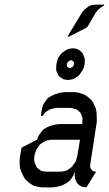

<svg xmlns="http://www.w3.org/2000/svg" viewBox="-20 -811 473 831"><path d="M64.9 -110.8 65.9 -128.9 73.2 -171.9 140.1 -206.1 147 -223.1 151.9 -231 162.1 -244.1 166 -249 179.2 -257.8 196.8 -266.1 220.2 -272 235.8 -273.9H335.9L336.9 -292V-300.8L334 -309.1L329.1 -321.8L325.2 -326.2L314.9 -335L308.1 -338.9L299.8 -340.8L286.1 -344.2H223.1L208 -340.8L200.2 -338.9L190.9 -335L178.2 -326.2L173.8 -321.8L165 -309.1H157.2L162.1 -344.2L168 -359.9L173.8 -369.1L183.1 -381.8L188 -387.2L201.2 -395L217.8 -402.8L242.2 -410.2L257.8 -412.1H304.2L318.8 -410.2L341.8 -402.8L356 -395L376 -377.9L381.8 -369.1L394 -344.2L397.9 -326.2L398.9 -300.8V-283.2L371.1 -103L370.1 -94.2V-89.8L373 -81.1L377 -75.2L383.8 -69.8L388.2 -68.8L396 -67.9L354 0L339.8 -2L332 -3.9L325.2 -7.8L314.9 -17.1L312 -21L306.2 -34.2L304.2 -43L303.2 -50.8L304.2 -67.9L296.9 -50.8L292 -43L282.2 -28.8L276.9 -24.9L265.1 -17.1L247.1 -7.8L224.1 -2L208 0H162.1L147 -2L124 -7.8L109.9 -17.1L89.8 -34.2L84 -43L71.8 -67.9L65.9 -85.9ZM127.9 -120.1 128.9 -110.8 131.8 -103 137.2 -89.8 140.1 -85.9 149.9 -77.1 158.2 -71.8 165 -69.8 180.2 -67.9H243.2L256.8 -69.8L266.1 -71.8L274.9 -77.1L287.1 -85.9L292 -89.8L300.8 -103L307.1 -110.8L310.1 -120.1L314.9 -137.2L326.2 -206.1H201.2L187 -204.1L178.2 -201.2L168.9 -196.8L155.8 -188L151.9 -185.1L143.1 -171.9L137.2 -163.1L133.8 -153.8L128.9 -137.2ZM223.1 -507.8V-517.1L224.1 -533.2L228 -549.8L231 -559.1L236.8 -567.9L246.1 -580.1L251 -584L264.2 -592.8L272 -597.2L280.8 -600.1L295.9 -602.1L310.1 -600.1L316.9 -597.2L325.2 -592.8L334 -584L337.9 -580.1L342.8 -567.9L346.2 -559.1L347.2 -549.8L346.2 -533.2L341.8 -517.1L337.9 -507.8L332 -499L323.2 -486.8L317.9 -481.9L306.2 -474.1L296.9 -469.2L289.1 -466.8L273.9 -464.8L259.8 -466.8L252 -469.2L245.1 -474.1L234.9 -481.9L231.9 -486.8L226.1 -499ZM269 -533.2 270 -523.9 274.9 -519 282.2 -516.1 290 -519 296.9 -523.9 299.8 -533.2V-542L293.9 -547.9L288.1 -550.8L279.8 -547.9L272.9 -542ZM272 -652.8 335 -756.8 345.2 -769 350.1 -772.9 361.8 -782.2 371.1 -787.1 378.9 -789.1 395 -791H431.2L430.2 -787.1L421.9 -782.2L409.2 -772.9L404.8 -769L395 -756.8L358.9 -695.8L355 -691.9L279.8 -652.8Z"/></svg>

Font: Petahja
Style: Italic
Weight: 400
Designer: T. Christopher White
Version: Version 1.1